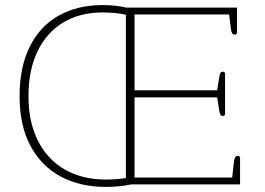

<svg xmlns="http://www.w3.org/2000/svg" viewBox="-20 -725 1041 755"><path d="M57 -347Q57 -462 97.5 -542.5Q138 -623 211.5 -664Q285 -705 383 -705Q437 -705 477 -695H912V-598Q912 -589 903 -589Q896 -589 893 -594Q890 -599 888 -611L881 -668H509V-370H834L842 -421Q844 -434 847 -438.5Q850 -443 856 -443Q865 -443 865 -434V-278Q865 -269 856 -269Q850 -269 847 -273.5Q844 -278 842 -291L834 -342H509V-27H893L900 -90Q902 -102 905 -107Q908 -112 915 -112Q924 -112 924 -103V0H497Q449 10 396 10Q295 10 218.5 -31Q142 -72 99.5 -152Q57 -232 57 -347ZM475 -25V-667Q436 -676 383 -676Q294 -676 228.5 -636.5Q163 -597 127.5 -523Q92 -449 92 -347Q92 -245 129.5 -171Q167 -97 235.5 -58Q304 -19 396 -19Q441 -19 475 -25Z"/></svg>

Font: Maitree ExtraLight
Style: Regular
Weight: 275
Designer: CadsonDemak Team
Foundry: CadsonDemak
Version: Version 1.003